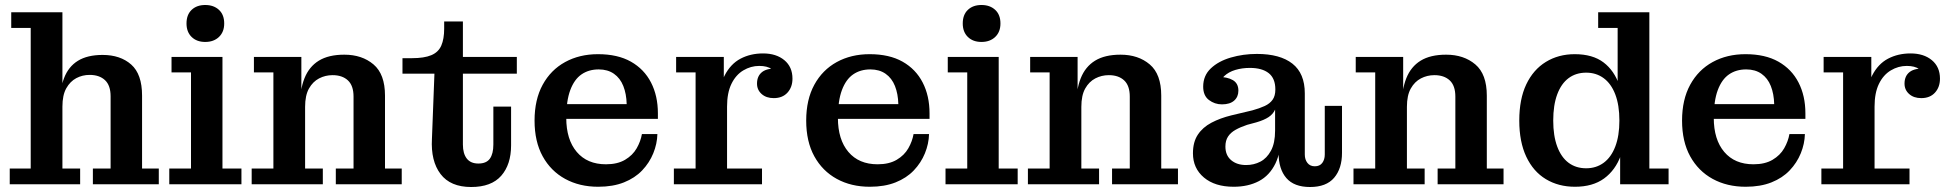

<svg xmlns="http://www.w3.org/2000/svg" viewBox="-20 -738 7816 769"><path d="M19 0V-63H103V-626H25V-689H230V-63H301V0ZM352 0V-63H423V-352Q423 -396 400.5 -417Q378 -438 339 -438Q310 -438 285.5 -425Q261 -412 245.5 -384.5Q230 -357 230 -311L219 -310Q219 -379 236.5 -425Q254 -471 292 -494.5Q330 -518 391 -518Q462 -518 505.5 -479.5Q549 -441 549 -355V-63H616V0Z M658 0V-63H745V-448H667V-510H871V-63H947V0ZM802 -570Q768 -570 747.5 -590Q727 -610 727 -644Q727 -679 747.5 -698.5Q768 -718 802 -718Q836 -718 857 -698.5Q878 -679 878 -644Q878 -610 857 -590Q836 -570 802 -570Z M1325 0V-63H1396V-351Q1396 -395 1373.5 -416Q1351 -437 1312 -437Q1283 -437 1258 -424Q1233 -411 1217.5 -383.5Q1202 -356 1202 -310L1181 -309Q1181 -378 1199.5 -424.5Q1218 -471 1257 -495Q1296 -519 1359 -519Q1430 -519 1476 -480Q1522 -441 1522 -355V-63H1589V0ZM988 0V-63H1075V-448H997V-510H1187V-349L1202 -351V-63H1273V0Z M1867 11Q1784 11 1744.5 -41Q1705 -93 1710 -182L1720 -443H1592V-505H1630Q1679 -505 1707.5 -517Q1736 -529 1747.5 -555.5Q1759 -582 1759 -623V-652H1834V-159Q1834 -123 1849.5 -103Q1865 -83 1896 -83Q1928 -83 1942 -102.5Q1956 -122 1956 -159V-311H2027V-156Q2027 -79 1987.5 -34Q1948 11 1867 11ZM1834 -443V-510H2050V-443Z M2376 10Q2301 10 2243.5 -21.5Q2186 -53 2153.5 -112Q2121 -171 2121 -255Q2121 -339 2153.5 -398.5Q2186 -458 2243.5 -489.5Q2301 -521 2375 -521L2378 -460Q2338 -460 2309 -440Q2280 -420 2264 -377Q2248 -334 2248 -266Q2248 -179 2290 -129.5Q2332 -80 2407 -80Q2453 -80 2483.5 -98Q2514 -116 2530 -144Q2546 -172 2551 -201H2613Q2612 -162 2596.5 -124Q2581 -86 2552 -55.5Q2523 -25 2479 -7.5Q2435 10 2376 10ZM2185 -262V-321H2490L2615 -284V-262ZM2490 -321Q2489 -362 2476.5 -393.5Q2464 -425 2439 -442.5Q2414 -460 2378 -460L2375 -521Q2454 -521 2507 -491Q2560 -461 2587.5 -407.5Q2615 -354 2615 -284Z M2679 0V-63H2766V-448H2688V-510H2879V-335L2892 -338V-63H3032V0ZM2857 -311Q2858 -388 2882 -435Q2906 -482 2946 -503Q2986 -524 3036 -524Q3089 -524 3121.5 -497Q3154 -470 3154 -423Q3154 -389 3134 -367Q3114 -345 3079 -345Q3049 -345 3030.5 -361.5Q3012 -378 3012 -403Q3012 -434 3033 -450Q3054 -466 3098 -463L3092 -423Q3090 -448 3071.5 -461Q3053 -474 3021 -474Q2987 -474 2957 -456Q2927 -438 2909.5 -402Q2892 -366 2892 -311Z M3464 10Q3389 10 3331.5 -21.5Q3274 -53 3241.5 -112Q3209 -171 3209 -255Q3209 -339 3241.5 -398.5Q3274 -458 3331.5 -489.5Q3389 -521 3463 -521L3466 -460Q3426 -460 3397 -440Q3368 -420 3352 -377Q3336 -334 3336 -266Q3336 -179 3378 -129.5Q3420 -80 3495 -80Q3541 -80 3571.5 -98Q3602 -116 3618 -144Q3634 -172 3639 -201H3701Q3700 -162 3684.5 -124Q3669 -86 3640 -55.5Q3611 -25 3567 -7.5Q3523 10 3464 10ZM3273 -262V-321H3578L3703 -284V-262ZM3578 -321Q3577 -362 3564.5 -393.5Q3552 -425 3527 -442.5Q3502 -460 3466 -460L3463 -521Q3542 -521 3595 -491Q3648 -461 3675.5 -407.5Q3703 -354 3703 -284Z M3767 0V-63H3854V-448H3776V-510H3980V-63H4056V0ZM3911 -570Q3877 -570 3856.5 -590Q3836 -610 3836 -644Q3836 -679 3856.5 -698.5Q3877 -718 3911 -718Q3945 -718 3966 -698.5Q3987 -679 3987 -644Q3987 -610 3966 -590Q3945 -570 3911 -570Z M4434 0V-63H4505V-351Q4505 -395 4482.5 -416Q4460 -437 4421 -437Q4392 -437 4367 -424Q4342 -411 4326.5 -383.5Q4311 -356 4311 -310L4290 -309Q4290 -378 4308.5 -424.5Q4327 -471 4366 -495Q4405 -519 4468 -519Q4539 -519 4585 -480Q4631 -441 4631 -355V-63H4698V0ZM4097 0V-63H4184V-448H4106V-510H4296V-349L4311 -351V-63H4382V0Z M4874 -320Q4845 -320 4822 -337.5Q4799 -355 4799 -391Q4799 -435 4829.5 -464Q4860 -493 4909.5 -507.5Q4959 -522 5014 -522Q5107 -522 5156.5 -483Q5206 -444 5206 -364L5088 -380Q5088 -424 5061.5 -445Q5035 -466 4986 -466Q4955 -466 4928 -458Q4901 -450 4883 -433Q4865 -416 4859 -389V-430Q4896 -430 4918 -417Q4940 -404 4940 -375Q4940 -350 4923 -335Q4906 -320 4874 -320ZM5227 11Q5163 11 5132 -25Q5101 -61 5101 -125V-165H5087V-299H5082L5088 -339V-380L5206 -364V-119Q5206 -99 5216.5 -85.5Q5227 -72 5246 -72Q5266 -72 5276 -85.5Q5286 -99 5286 -119V-314H5355V-126Q5355 -63 5323.5 -26Q5292 11 5227 11ZM4921 10Q4846 10 4802 -27Q4758 -64 4758 -124Q4758 -169 4777.5 -198.5Q4797 -228 4832 -246.5Q4867 -265 4912 -276L4996 -296Q5025 -304 5045.5 -313.5Q5066 -323 5077 -338.5Q5088 -354 5088 -379L5091 -299H5087Q5079 -281 5061 -269Q5043 -257 5012 -248L4975 -238Q4948 -229 4928.5 -218Q4909 -207 4898.5 -191Q4888 -175 4888 -151Q4888 -116 4911 -96.5Q4934 -77 4971 -77Q5002 -77 5028 -90.5Q5054 -104 5070.5 -134.5Q5087 -165 5087 -215L5111 -209Q5112 -132 5088.5 -83.5Q5065 -35 5022 -12.5Q4979 10 4921 10Z M5738 0V-63H5809V-351Q5809 -395 5786.5 -416Q5764 -437 5725 -437Q5696 -437 5671 -424Q5646 -411 5630.5 -383.5Q5615 -356 5615 -310L5594 -309Q5594 -378 5612.5 -424.5Q5631 -471 5670 -495Q5709 -519 5772 -519Q5843 -519 5889 -480Q5935 -441 5935 -355V-63H6002V0ZM5401 0V-63H5488V-448H5410V-510H5600V-349L5615 -351V-63H5686V0Z M6288 10Q6222 10 6171.5 -20.5Q6121 -51 6093 -110.5Q6065 -170 6065 -255Q6065 -341 6093 -400Q6121 -459 6171.5 -490Q6222 -521 6287 -521Q6359 -521 6402.5 -488Q6446 -455 6466 -395.5Q6486 -336 6486 -256L6493 -254Q6494 -176 6472 -116Q6450 -56 6404.5 -23Q6359 10 6288 10ZM6333 -64Q6373 -64 6403 -86Q6433 -108 6449.5 -151Q6466 -194 6466 -255Q6466 -317 6449.5 -360Q6433 -403 6403 -425Q6373 -447 6333 -447Q6292 -447 6262.5 -425Q6233 -403 6217 -360Q6201 -317 6201 -255Q6201 -194 6217 -151Q6233 -108 6262.5 -86Q6292 -64 6333 -64ZM6469 0V-140L6480 -258L6459 -365V-626H6381V-689H6586V-63H6663V0Z M6972 10Q6897 10 6839.5 -21.5Q6782 -53 6749.5 -112Q6717 -171 6717 -255Q6717 -339 6749.5 -398.5Q6782 -458 6839.5 -489.5Q6897 -521 6971 -521L6974 -460Q6934 -460 6905 -440Q6876 -420 6860 -377Q6844 -334 6844 -266Q6844 -179 6886 -129.5Q6928 -80 7003 -80Q7049 -80 7079.5 -98Q7110 -116 7126 -144Q7142 -172 7147 -201H7209Q7208 -162 7192.5 -124Q7177 -86 7148 -55.5Q7119 -25 7075 -7.5Q7031 10 6972 10ZM6781 -262V-321H7086L7211 -284V-262ZM7086 -321Q7085 -362 7072.5 -393.5Q7060 -425 7035 -442.5Q7010 -460 6974 -460L6971 -521Q7050 -521 7103 -491Q7156 -461 7183.5 -407.5Q7211 -354 7211 -284Z M7275 0V-63H7362V-448H7284V-510H7475V-335L7488 -338V-63H7628V0ZM7453 -311Q7454 -388 7478 -435Q7502 -482 7542 -503Q7582 -524 7632 -524Q7685 -524 7717.5 -497Q7750 -470 7750 -423Q7750 -389 7730 -367Q7710 -345 7675 -345Q7645 -345 7626.5 -361.5Q7608 -378 7608 -403Q7608 -434 7629 -450Q7650 -466 7694 -463L7688 -423Q7686 -448 7667.5 -461Q7649 -474 7617 -474Q7583 -474 7553 -456Q7523 -438 7505.5 -402Q7488 -366 7488 -311Z"/></svg>

Font: Montagu Slab 120pt Medium
Style: Regular
Weight: 500
Designer: Florian Karsten
Foundry: Florian Karsten
Version: Version 1.000